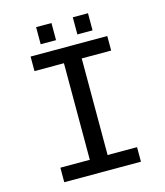

<svg xmlns="http://www.w3.org/2000/svg" viewBox="-117 -884 834 972"><g transform="rotate(-15 300.0 -397.5)"><path d="M98.6 -658.7H500.5V-582.5H346.2V-76.2H500.5V0H98.6V-76.2H252.9V-582.5H98.6ZM356.4 -705.6V-795.4H436V-705.6ZM164.1 -705.6V-795.4H244.6V-705.6Z"/></g></svg>

Font: Liberation Mono
Style: Regular
Weight: 400
Monospace: yes
Designer: Steve Matteson
Foundry: Ascender Corporation
Version: Version 2.1.5